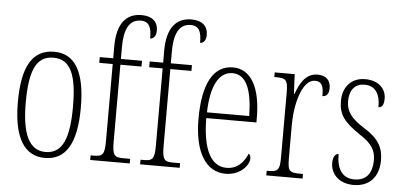

<svg xmlns="http://www.w3.org/2000/svg" viewBox="-52 -879 2092 996"><g transform="rotate(5 994.0 -381.0)"><path d="M211 10C318 10 375 -75 375 -267C375 -450 322 -543 213 -543C99 -543 47 -452 47 -267C47 -77 107 10 211 10ZM212 -21C126 -21 88 -106 88 -267C88 -431 120 -512 211 -512C302 -512 334 -431 334 -267C334 -106 302 -21 212 -21Z M447 0H653V-24H618C571 -24 560 -33 560 -105V-506H670V-536H560V-599C560 -683 582 -743 646 -743C692 -743 702 -709 702 -655C721 -655 733 -673 733 -698C733 -746 702 -772 647 -772C566 -772 520 -715 520 -598V-536H450V-506H520V-105C520 -33 509 -24 462 -24H447Z M707 0H913V-24H878C831 -24 820 -33 820 -105V-506H930V-536H820V-599C820 -683 842 -743 906 -743C952 -743 962 -709 962 -655C981 -655 993 -673 993 -698C993 -746 962 -772 907 -772C826 -772 780 -715 780 -598V-536H710V-506H780V-105C780 -33 769 -24 722 -24H707Z M1152 10C1232 10 1274 -47 1274 -80C1274 -94 1269 -101 1263 -104C1246 -62 1213 -21 1155 -21C1076 -21 1029 -101 1028 -269H1289V-294C1289 -449 1238 -543 1144 -543C1044 -543 988 -450 988 -262C988 -88 1050 10 1152 10ZM1249 -299H1029C1032 -431 1070 -513 1144 -513C1219 -513 1247 -426 1249 -299Z M1364 0H1553V-24H1540C1483 -24 1473 -30 1473 -99V-274C1473 -379 1506 -511 1573 -511C1615 -511 1618 -476 1618 -435C1643 -435 1652 -454 1652 -480C1652 -517 1631 -544 1584 -544C1519 -544 1492 -485 1473 -434H1470L1465 -536H1361V-512H1364C1421 -512 1432 -506 1432 -437V-100C1432 -30 1421 -24 1366 -24H1364Z M1819 10C1901 10 1950 -43 1950 -130C1950 -194 1926 -241 1848 -289C1782 -330 1753 -366 1753 -421C1753 -472 1776 -513 1831 -513C1886 -513 1913 -475 1913 -403C1932 -403 1941 -420 1941 -450C1941 -504 1899 -542 1832 -542C1761 -542 1716 -493 1716 -418C1716 -348 1745 -310 1828 -254C1897 -210 1913 -174 1913 -128C1913 -55 1880 -19 1820 -19C1757 -19 1728 -66 1728 -143C1712 -143 1699 -128 1699 -93C1699 -44 1736 10 1819 10Z"/></g></svg>

Font: Noto Serif Georgian ExtraCondensed ExtraLight
Style: Regular
Weight: 200
Width: 2
Designer: Monotype Design Team, Akaki Razmadze
Foundry: Google LLC
Version: Version 2.003